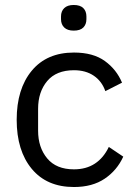

<svg xmlns="http://www.w3.org/2000/svg" viewBox="-20 -739 543 771"><path d="M277 12Q168 12 107.5 -61Q47 -134 47 -258Q47 -382 107.5 -455Q168 -528 277 -528Q354 -528 401 -494Q448 -460 470 -407L403 -373Q389 -413 356.5 -435Q324 -457 277 -457Q206 -457 169.5 -413.5Q133 -370 133 -302V-214Q133 -147 169.5 -103Q206 -59 277 -59Q326 -59 361 -82Q396 -105 417 -149L475 -110Q450 -55 400.5 -21.5Q351 12 277 12ZM276 -616Q251 -616 238 -628.5Q225 -641 225 -662V-673Q225 -694 238 -706.5Q251 -719 276 -719Q302 -719 314.5 -706.5Q327 -694 327 -673V-662Q327 -641 314.5 -628.5Q302 -616 276 -616Z"/></svg>

Font: IBM Plex Sans
Style: Regular
Weight: 400
Designer: Mike Abbink, Paul van der Laan, Pieter van Rosmalen
Foundry: Bold Monday
Version: Version 3.201